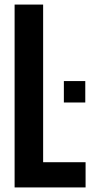

<svg xmlns="http://www.w3.org/2000/svg" viewBox="-20 -820 408 840"><path d="M43.9 0V-800H168.7V-110.3H354.4V0ZM259.4 -371.6V-465.3H353.1V-371.6Z"/></svg>

Font: Big Shoulders Display SC Thin
Style: Regular
Weight: 100
Designer: Patric King
Foundry: XO Type Co
Version: Version 2.002